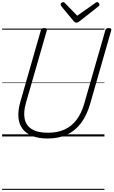

<svg xmlns="http://www.w3.org/2000/svg" viewBox="-20 -1278 1063 1798"><path d="M426 19Q339 19 280 -5.5Q221 -30 189 -74.5Q157 -119 152.5 -181Q148 -243 169 -319L363 -996Q366 -1006 373 -1010.5Q380 -1015 395 -1015Q409 -1015 415.5 -1010.5Q422 -1006 419 -995L223 -315Q198 -228 211 -165Q224 -102 278 -68.5Q332 -35 429 -35Q518 -35 584.5 -65Q651 -95 697 -156Q743 -217 769 -308L967 -996Q970 -1006 976.5 -1010.5Q983 -1015 999 -1015Q1028 -1015 1022 -995L824 -305Q793 -197 738.5 -125Q684 -53 606.5 -17Q529 19 426 19ZM889 -1258Q898 -1258 904.5 -1250.5Q911 -1243 911 -1236Q911 -1230 909.5 -1226.5Q908 -1223 903 -1219L725 -1079Q716 -1073 709.5 -1069.5Q703 -1066 694 -1066Q687 -1066 681.5 -1070Q676 -1074 670 -1080L553 -1221Q551 -1226 549.5 -1230Q548 -1234 548 -1237Q548 -1246 556.5 -1252Q565 -1258 572 -1258Q579 -1258 582.5 -1255Q586 -1252 590 -1247L703 -1131L868 -1247Q876 -1252 880 -1255Q884 -1258 889 -1258ZM0 490H958V500H0ZM0 -20H958V0H0ZM0 -505H958V-500H0ZM0 -1010H958V-1000H0Z"/></svg>

Font: Playwrite AU NSW Guides
Style: Regular
Weight: 400
Designer: Veronika Burian, José Scaglione
Foundry: TypeTogether
Version: Version 1.003